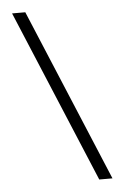

<svg xmlns="http://www.w3.org/2000/svg" viewBox="-51 -722 494 760"><g transform="rotate(-5 196.0 -342.5)"><path d="M365 0H312.5L26 -685H78.5Z"/></g></svg>

Font: Newsreader 36pt Medium
Style: Regular
Weight: 500
Designer: Hugues Gentile
Foundry: Production Type
Version: Version 1.003